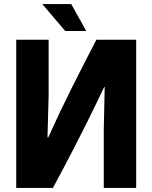

<svg xmlns="http://www.w3.org/2000/svg" viewBox="-20 -923 748 943"><path d="M59.7 0V-728H218.8V-453.8L213.3 -247.8H216.8Q275.8 -378.3 333.7 -493.8Q391.7 -609.3 453.5 -728H648.8V0H489.7V-288.3L494.2 -495.2H491.5Q474.7 -459.8 454 -417.1Q433.3 -374.3 404.9 -317Q376.5 -259.7 336.4 -182.2Q296.3 -104.7 239.8 0ZM300.3 -770.7 187.8 -903H329.8L403.7 -770.7Z"/></svg>

Font: Murecho Thin
Style: Regular
Weight: 100
Designer: Neil Summerour
Foundry: Positype
Version: Version 1.010